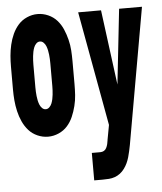

<svg xmlns="http://www.w3.org/2000/svg" viewBox="-53 -574 706 836"><g transform="rotate(-5 300.0 -156.5)"><path d="M142 8Q118 8 95.5 -2Q73 -12 57.5 -29.5Q42 -47 32 -69Q22 -91 16.5 -115Q11 -139 9 -162.5Q7 -186 7 -210V-310Q7 -334 9 -357.5Q11 -381 16.5 -405Q22 -429 32 -451Q42 -473 57.5 -490.5Q73 -508 95.5 -518Q118 -528 142 -528Q166 -528 188.5 -518Q211 -508 226.5 -490.5Q242 -473 251.5 -451Q261 -429 267 -405Q273 -381 274.5 -357.5Q276 -334 276 -310V-210Q276 -186 274.5 -162.5Q273 -139 267 -115Q261 -91 251.5 -69Q242 -47 226.5 -29.5Q211 -12 188.5 -2Q166 8 142 8ZM325 215V95H362Q371 95 378 91Q385 87 389 79Q393 71 395 62.5Q397 54 398 46V45Q398 45 398 45Q398 45 398 45L410 -20L319 -520H419L462 -192L498 -520H598L493 75Q490 89 487.5 101.5Q485 114 481 127.5Q477 141 471.5 153Q466 165 457.5 176.5Q449 188 438.5 196Q428 204 415.5 208.5Q403 213 389.5 214Q376 215 362 215ZM142 -112Q151 -112 158 -119Q165 -126 168.5 -135Q172 -144 174 -153.5Q176 -163 177 -172.5Q178 -182 178.5 -191.5Q179 -201 179 -210V-310Q179 -319 178.5 -328.5Q178 -338 177 -347.5Q176 -357 174 -366.5Q172 -376 168.5 -385Q165 -394 158 -401Q151 -408 142 -408Q133 -408 126 -401Q119 -394 115.5 -385Q112 -376 110 -366.5Q108 -357 107 -347.5Q106 -338 105.5 -328.5Q105 -319 105 -310V-210Q105 -201 105.5 -191.5Q106 -182 107 -172.5Q108 -163 110 -153.5Q112 -144 115.5 -135Q119 -126 126 -119Q133 -112 142 -112Z"/></g></svg>

Font: Iosevka SS04 Heavy Extended
Style: Regular
Weight: 900
Width: 7
Monospace: yes
Designer: Belleve Invis
Foundry: Belleve Invis
Version: Version 19.0.0; ttfautohint (v1.8.4)